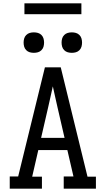

<svg xmlns="http://www.w3.org/2000/svg" viewBox="-20 -1143 640 1163"><path d="M234 0H39V-74H90L252 -735H348L510 -73H561V0H366V-74H425L388 -234H212L175 -73H234ZM229 -308H371L329 -490Q322 -522 314.5 -554.5Q307 -587 300 -620Q293 -587 285.5 -554.5Q278 -522 271 -490ZM415 -823Q402 -823 390 -826.5Q378 -830 369 -839Q360 -848 356.5 -860Q353 -872 353 -885Q353 -898 356.5 -910Q360 -922 369 -931Q378 -940 390 -943.5Q402 -947 415 -947Q428 -947 440 -943.5Q452 -940 461 -931Q470 -922 473.5 -910Q477 -898 477 -885Q477 -872 473.5 -860Q470 -848 461 -839Q452 -830 440 -826.5Q428 -823 415 -823ZM185 -823Q172 -823 160 -826.5Q148 -830 139 -839Q130 -848 126.5 -860Q123 -872 123 -885Q123 -898 126.5 -910Q130 -922 139 -931Q148 -940 160 -943.5Q172 -947 185 -947Q198 -947 210 -943.5Q222 -940 231 -931Q240 -922 243.5 -910Q247 -898 247 -885Q247 -872 243.5 -860Q240 -848 231 -839Q222 -830 210 -826.5Q198 -823 185 -823ZM128 -1057V-1123H473V-1057Z"/></svg>

Font: Iosevka HT Extended
Style: Regular
Weight: 400
Width: 7
Monospace: yes
Designer: Belleve Invis
Foundry: Belleve Invis
Version: Version 32.3.0; ttfautohint (v1.8.4)